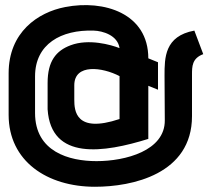

<svg xmlns="http://www.w3.org/2000/svg" viewBox="-20 -622 809 734"><path d="M610 -162C611 -46 460 -6 349 -6C244 -6 114 -42 114 -190V-330C114 -454 214 -509 338 -505C373 -504 430 -487 437 -438C404 -451 319 -475 250 -449C194 -428 162 -388 162 -305V-204C175 -7 377 -38 547 -91V-294L584 -279V-384L547 -399C547 -571 378 -624 229 -595C125 -575 13 -499 13 -342V-183C13 -6 160 92 343 92C485 92 714 44 714 -178V-336C714 -368 714 -399 757 -415L723 -505C609 -484 609 -401 609 -333ZM437 -167C269 -111 264 -199 264 -241V-296C264 -380 372 -365 437 -331Z"/></svg>

Font: Advent Pro
Style: Bold
Weight: 700
Designer: Andreas Kalpakidis
Foundry: Andreas Kalpakidis
Version: Version 2.002 2008